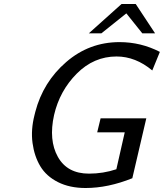

<svg xmlns="http://www.w3.org/2000/svg" viewBox="-20 -923 821 962"><path d="M425 -756 589 -903H660L757 -756H693L613 -856L488 -756ZM153 -347Q155 -357 157 -363Q196 -512 311.5 -612Q427 -712 579 -712Q686 -712 781 -663L743 -570Q659 -640 564 -640Q450 -640 364.5 -554Q279 -468 251 -347Q223 -221 270 -137Q317 -53 426 -53Q497 -53 563 -75L605 -260H467L484 -330H713L643 -30Q521 19 409 19Q329 19 270.5 -10.5Q212 -40 182 -90Q152 -140 143 -206.5Q134 -273 153 -347Z"/></svg>

Font: Coval
Style: Book Italic
Weight: 350
Foundry: Context Ltd
Version: Version 001.000